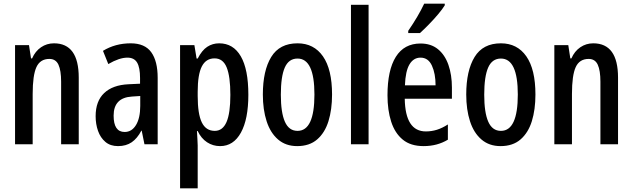

<svg xmlns="http://www.w3.org/2000/svg" viewBox="-20 -786 3447 1046"><path d="M274 -550Q409 -550 409 -363V0H313V-341Q313 -402 298.5 -433.5Q284 -465 249 -465Q199 -465 178.5 -420.5Q158 -376 158 -274V0H62V-540H138L149 -468H155Q172 -507 203.5 -528.5Q235 -550 274 -550Z M692 -550Q769 -550 804 -501.5Q839 -453 839 -362V0H767L752 -74H750Q728 -32 697.5 -11Q667 10 623 10Q581 10 554 -13Q527 -36 514 -73Q501 -110 501 -153Q501 -235 547.5 -279Q594 -323 680 -327L743 -330V-361Q743 -418 727 -445Q711 -472 674 -472Q630 -472 570 -437L541 -509Q608 -550 692 -550ZM699 -260Q599 -254 599 -156Q599 -67 659 -67Q698 -67 721 -105Q744 -143 744 -209V-263Z M1174 -550Q1251 -550 1292 -479Q1333 -408 1333 -270Q1333 -137 1292.5 -63.5Q1252 10 1179 10Q1140 10 1108 -11Q1076 -32 1057 -72H1053Q1054 -48 1055.5 -28.5Q1057 -9 1057 6V240H961V-540H1039L1051 -467H1057Q1080 -512 1109 -531Q1138 -550 1174 -550ZM1149 -468Q1102 -468 1079.5 -424Q1057 -380 1057 -286V-263Q1057 -165 1079.5 -119Q1102 -73 1150 -73Q1193 -73 1214 -121Q1235 -169 1235 -269Q1235 -369 1215 -418.5Q1195 -468 1149 -468Z M1789 -271Q1789 -189 1769.5 -126Q1750 -63 1708 -26.5Q1666 10 1599 10Q1537 10 1495 -26Q1453 -62 1432.5 -125.5Q1412 -189 1412 -271Q1412 -401 1457.5 -475.5Q1503 -550 1601 -550Q1690 -550 1739.5 -479Q1789 -408 1789 -271ZM1510 -270Q1510 -173 1532 -123Q1554 -73 1601 -73Q1693 -73 1693 -271Q1693 -467 1601 -467Q1553 -467 1531.5 -418Q1510 -369 1510 -270Z M1988 0H1892V-760H1988Z M2271 -549Q2328 -549 2366 -518Q2404 -487 2423 -432.5Q2442 -378 2442 -309V-248H2185Q2188 -70 2300 -70Q2331 -70 2360 -79Q2389 -88 2420 -108V-25Q2362 10 2288 10Q2217 10 2174 -25.5Q2131 -61 2111 -123.5Q2091 -186 2091 -267Q2091 -404 2136.5 -476.5Q2182 -549 2271 -549ZM2271 -472Q2233 -472 2211 -435.5Q2189 -399 2186 -321H2353Q2353 -385 2333 -428.5Q2313 -472 2271 -472ZM2403 -757Q2391 -737 2367 -708.5Q2343 -680 2316 -652.5Q2289 -625 2268 -606H2204V-618Q2259 -698 2291 -766H2403Z M2897 -271Q2897 -189 2877.5 -126Q2858 -63 2816 -26.5Q2774 10 2707 10Q2645 10 2603 -26Q2561 -62 2540.5 -125.5Q2520 -189 2520 -271Q2520 -401 2565.5 -475.5Q2611 -550 2709 -550Q2798 -550 2847.5 -479Q2897 -408 2897 -271ZM2618 -270Q2618 -173 2640 -123Q2662 -73 2709 -73Q2801 -73 2801 -271Q2801 -467 2709 -467Q2661 -467 2639.5 -418Q2618 -369 2618 -270Z M3212 -550Q3347 -550 3347 -363V0H3251V-341Q3251 -402 3236.5 -433.5Q3222 -465 3187 -465Q3137 -465 3116.5 -420.5Q3096 -376 3096 -274V0H3000V-540H3076L3087 -468H3093Q3110 -507 3141.5 -528.5Q3173 -550 3212 -550Z"/></svg>

Font: Noto Sans Thai Looped ExtraCondensed Medium
Style: Regular
Weight: 500
Width: 2
Designer: Sasikarn Vongin, Ben Mitchell
Foundry: The Fontpad Ltd
Version: Version 1.001; ttfautohint (v1.8.4.7-5d5b)